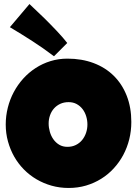

<svg xmlns="http://www.w3.org/2000/svg" viewBox="-20 -976 678 948"><path d="M628.4 -374Q628.4 -329.6 618.2 -288.3Q607.9 -247.1 588.6 -210.9Q569.3 -174.8 541.7 -144.8Q514.2 -114.7 479.7 -93.3Q445.3 -71.8 404.8 -59.8Q364.3 -47.9 318.8 -47.9Q274.9 -47.9 235.1 -59.1Q195.3 -70.3 160.6 -90.6Q126 -110.8 97.9 -139.4Q69.8 -168 50 -202.9Q30.3 -237.8 19.3 -277.8Q8.3 -317.9 8.3 -361.3Q8.3 -403.8 18.6 -444.6Q28.8 -485.4 48.1 -521.5Q67.4 -557.6 94.7 -587.9Q122.1 -618.2 156 -640.1Q189.9 -662.1 229.5 -674.3Q269 -686.5 313 -686.5Q383.8 -686.5 442.1 -664.6Q500.5 -642.6 541.7 -601.8Q583 -561 605.7 -503.2Q628.4 -445.3 628.4 -374ZM411.6 -361.3Q411.6 -382.3 405.5 -402.1Q399.4 -421.9 387.7 -437.3Q376 -452.6 358.6 -462.2Q341.3 -471.7 318.8 -471.7Q295.9 -471.7 277.8 -463.4Q259.8 -455.1 246.8 -440.7Q233.9 -426.3 227.1 -407Q220.2 -387.7 220.2 -366.2Q220.2 -345.7 226.1 -325.2Q231.9 -304.7 243.7 -288.1Q255.4 -271.5 272.7 -261.2Q290 -251 313 -251Q335.9 -251 354.2 -260Q372.6 -269 385.3 -284.4Q397.9 -299.8 404.8 -319.8Q411.6 -339.8 411.6 -361.3ZM246.6 -698.2Q192.9 -738.8 139.2 -773.4Q85.4 -808.1 28.8 -841.8L125.5 -956.1Q164.6 -919.4 200.2 -884.8Q215.3 -869.6 231.2 -853.5Q247.1 -837.4 262 -821.5Q276.9 -805.7 289.8 -790.8Q302.7 -775.9 312 -763.7Z"/></svg>

Font: Luckiest Guy RUS-BEL-UKR
Style: Regular
Weight: 400
Designer: Astigmatic (AOETI)
Foundry: Astigmatic (AOETI)
Version: Version 1.00 March 11, 2019, initial release